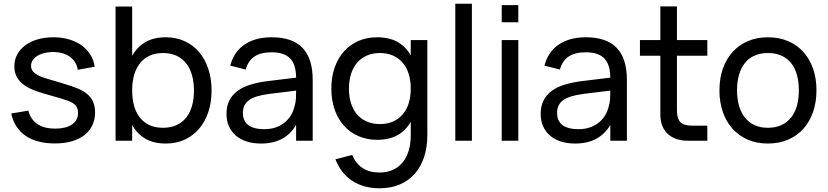

<svg xmlns="http://www.w3.org/2000/svg" viewBox="-20 -755 4440 1030"><path d="M275 14.5Q178 14.5 118 -26Q58 -66.5 40 -146L132 -161.5Q145 -113 181.2 -89Q217.5 -65 276.5 -65Q333.5 -65 366 -87Q398.5 -109 398.5 -149.5Q398.5 -160.5 396 -169.8Q393.5 -179 387.5 -187Q381.5 -195 371 -201.8Q360.5 -208.5 344.5 -214.5Q330 -220 306 -227.2Q282 -234.5 250.5 -243Q209.5 -254 174 -266.5Q138.5 -279 112.5 -296.8Q86.5 -314.5 71.8 -339.2Q57 -364 57 -399.5Q57 -434 72.2 -462.5Q87.5 -491 115.2 -511.8Q143 -532.5 181.5 -543.8Q220 -555 266.5 -555Q311.5 -555 350 -543.8Q388.5 -532.5 417.2 -512Q446 -491.5 464.5 -462.2Q483 -433 488 -397L397 -380.5Q394 -403 383 -420.5Q372 -438 354.8 -450.5Q337.5 -463 314.2 -469.5Q291 -476 263 -476Q238.5 -476 217 -470.5Q195.5 -465 180 -455.2Q164.5 -445.5 155.5 -431.8Q146.5 -418 146.5 -402Q146.5 -384.5 156.8 -372.2Q167 -360 183.2 -351.5Q199.5 -343 219.2 -336.8Q239 -330.5 258.5 -325Q283 -318 309.8 -309.8Q336.5 -301.5 363 -293Q397 -282 421.2 -268.5Q445.5 -255 460.8 -237.8Q476 -220.5 483 -199.5Q490 -178.5 490 -152.5Q490 -113.5 475.2 -82.8Q460.5 -52 432.8 -30.2Q405 -8.5 365 3Q325 14.5 275 14.5Z M600 -720H689V-455.5Q715 -502 759.2 -528.5Q803.5 -555 869.5 -555Q925 -555 970.5 -534.2Q1016 -513.5 1048 -475.8Q1080 -438 1097.5 -385.5Q1115 -333 1115 -269.5Q1115 -207 1097.8 -154.8Q1080.5 -102.5 1048.5 -64.8Q1016.5 -27 971 -6Q925.5 15 869.5 15Q803.5 15 759.2 -11.2Q715 -37.5 689 -84.5V0H600ZM854.5 -470.5Q813.5 -470.5 782.5 -456.2Q751.5 -442 730.8 -415.8Q710 -389.5 699.5 -352.5Q689 -315.5 689 -269.5Q689 -225.5 699 -188.5Q709 -151.5 729.5 -125.2Q750 -99 781 -84.2Q812 -69.5 854.5 -69.5Q896 -69.5 927 -83.8Q958 -98 978.8 -124Q999.5 -150 1010 -187Q1020.5 -224 1020.5 -269.5Q1020.5 -314 1010.2 -351Q1000 -388 979.2 -414.5Q958.5 -441 927.5 -455.8Q896.5 -470.5 854.5 -470.5Z M1438 -555Q1548.5 -555 1603 -498.2Q1657.5 -441.5 1657.5 -326.5V0H1568.5V-85Q1540 -35.5 1492.8 -10.2Q1445.5 15 1380 15Q1337.5 15 1303.2 4Q1269 -7 1245 -27.8Q1221 -48.5 1208 -77.8Q1195 -107 1195 -143.5Q1195 -185 1210.2 -215.5Q1225.5 -246 1253.8 -267Q1282 -288 1322.2 -300.5Q1362.5 -313 1413 -319.5L1568.5 -338.5Q1568 -409.5 1536 -442Q1504 -474.5 1437 -474.5Q1379.5 -474.5 1345.5 -452Q1311.5 -429.5 1298 -382L1215 -403Q1235 -477.5 1292.2 -516.2Q1349.5 -555 1438 -555ZM1423 -251Q1349 -241.5 1316 -217.8Q1283 -194 1283 -149.5Q1283 -106 1312 -84Q1341 -62 1398.5 -62Q1430 -62 1456.8 -70.8Q1483.5 -79.5 1504.2 -95.5Q1525 -111.5 1539.2 -134Q1553.5 -156.5 1560 -184Q1566.5 -204.5 1567.5 -227Q1568.5 -249.5 1568.5 -267.5V-269Z M2003 -555Q2068.5 -555 2112.8 -529.8Q2157 -504.5 2183.5 -458.5V-540H2272.5V-29Q2272.5 33 2255.8 85.2Q2239 137.5 2206.5 175.2Q2174 213 2126 234Q2078 255 2015.5 255Q1973.5 255 1936.8 245Q1900 235 1869.8 215.2Q1839.5 195.5 1816.8 166.5Q1794 137.5 1779.5 99.5L1869.5 76Q1888 122.5 1925.2 146.5Q1962.5 170.5 2015.5 170.5Q2057 170.5 2088.2 156Q2119.5 141.5 2140.8 115.2Q2162 89 2172.8 52Q2183.5 15 2183.5 -30V-101.5Q2157 -55 2112.5 -30Q2068 -5 2003 -5Q1949 -5 1903.8 -24.5Q1858.5 -44 1826 -79.8Q1793.5 -115.5 1775.5 -166.2Q1757.5 -217 1757.5 -279.5Q1757.5 -343 1775.8 -394Q1794 -445 1826.5 -480.8Q1859 -516.5 1904 -535.8Q1949 -555 2003 -555ZM2018 -89.5Q2057.5 -89.5 2088.2 -103Q2119 -116.5 2140.2 -141.2Q2161.5 -166 2172.5 -201Q2183.5 -236 2183.5 -279.5Q2183.5 -324.5 2172 -359.8Q2160.5 -395 2139 -419.8Q2117.5 -444.5 2086.8 -457.5Q2056 -470.5 2018 -470.5Q1979 -470.5 1948.2 -457Q1917.5 -443.5 1896 -418.8Q1874.5 -394 1863.2 -358.5Q1852 -323 1852 -279.5Q1852 -235 1863.5 -199.8Q1875 -164.5 1896.5 -140Q1918 -115.5 1948.8 -102.5Q1979.5 -89.5 2018 -89.5Z M2422.5 0V-735H2511.5V0Z M2671.5 -635.5V-727.5H2760.5V-635.5ZM2671.5 0V-540H2760.5V0Z M3123.5 -555Q3234 -555 3288.5 -498.2Q3343 -441.5 3343 -326.5V0H3254V-85Q3225.5 -35.5 3178.2 -10.2Q3131 15 3065.5 15Q3023 15 2988.8 4Q2954.5 -7 2930.5 -27.8Q2906.5 -48.5 2893.5 -77.8Q2880.5 -107 2880.5 -143.5Q2880.5 -185 2895.8 -215.5Q2911 -246 2939.2 -267Q2967.5 -288 3007.8 -300.5Q3048 -313 3098.5 -319.5L3254 -338.5Q3253.5 -409.5 3221.5 -442Q3189.5 -474.5 3122.5 -474.5Q3065 -474.5 3031 -452Q2997 -429.5 2983.5 -382L2900.5 -403Q2920.5 -477.5 2977.8 -516.2Q3035 -555 3123.5 -555ZM3108.5 -251Q3034.5 -241.5 3001.5 -217.8Q2968.5 -194 2968.5 -149.5Q2968.5 -106 2997.5 -84Q3026.5 -62 3084 -62Q3115.5 -62 3142.2 -70.8Q3169 -79.5 3189.8 -95.5Q3210.5 -111.5 3224.8 -134Q3239 -156.5 3245.5 -184Q3252 -204.5 3253 -227Q3254 -249.5 3254 -267.5V-269Z M3413 -540H3522.5V-720.5H3611.5V-540H3774.5V-456H3611.5V-161.5Q3611.5 -118.5 3630 -99.8Q3648.5 -81 3691 -81H3774.5V0H3670Q3635.5 0 3608.2 -9.5Q3581 -19 3561.8 -37Q3542.5 -55 3532.5 -81Q3522.5 -107 3522.5 -140V-456H3413Z M4099.5 15Q4039.5 15 3991.2 -6Q3943 -27 3909.2 -64.8Q3875.5 -102.5 3857.5 -155Q3839.5 -207.5 3839.5 -270.5Q3839.5 -334 3857.8 -386.2Q3876 -438.5 3909.8 -476Q3943.5 -513.5 3991.8 -534.2Q4040 -555 4099.5 -555Q4160 -555 4208.2 -534.2Q4256.5 -513.5 4290.2 -475.8Q4324 -438 4342 -385.8Q4360 -333.5 4360 -270.5Q4360 -207 4341.8 -154.5Q4323.5 -102 4289.8 -64.2Q4256 -26.5 4207.8 -5.8Q4159.5 15 4099.5 15ZM4099.5 -69.5Q4140.5 -69.5 4171.5 -83.8Q4202.5 -98 4223.5 -124.2Q4244.5 -150.5 4255 -187.8Q4265.5 -225 4265.5 -270.5Q4265.5 -317 4255 -354Q4244.5 -391 4223.5 -417Q4202.5 -443 4171.5 -456.8Q4140.5 -470.5 4099.5 -470.5Q4058.5 -470.5 4027.2 -456.5Q3996 -442.5 3975.5 -416.2Q3955 -390 3944.5 -353.2Q3934 -316.5 3934 -270.5Q3934 -224 3944.8 -187Q3955.5 -150 3976.5 -123.8Q3997.5 -97.5 4028.2 -83.5Q4059 -69.5 4099.5 -69.5Z"/></svg>

Font: Vela Sans Med
Style: Regular
Weight: 500
Designer: Principal design: Mikhail Sharanda - project Manrope.
Design modification: Ravid Balaliev
Foundry: Mikhail Sharanda
Version: Version 1.001